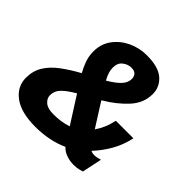

<svg xmlns="http://www.w3.org/2000/svg" viewBox="-186 -927 1122 1122"><g transform="rotate(45 375.0 -365.5)"><path d="M250.5 12.5Q133 12.5 71.2 -33.5Q9.5 -79.5 9.5 -152Q9.5 -208.5 36.2 -252Q63 -295.5 110.8 -331.2Q158.5 -367 221.5 -401.5Q203.5 -433 191.5 -467.2Q179.5 -501.5 179.5 -540.5Q179.5 -601 213 -647Q246.5 -693 300.8 -718.8Q355 -744.5 417.5 -744.5Q512.5 -744.5 557 -705.8Q601.5 -667 601.5 -608Q601.5 -535 548.8 -476.8Q496 -418.5 414.5 -370L507.5 -223Q524.5 -247 537.8 -277.5Q551 -308 559 -345.5H704Q689.5 -277.5 657.2 -221.5Q625 -165.5 582.5 -120.5Q590.5 -116.5 598 -115.2Q605.5 -114 611.5 -114Q623.5 -114 637.8 -117.2Q652 -120.5 658.5 -123L632.5 0Q629 1.5 610.2 6.5Q591.5 11.5 565.5 11.5Q535.5 11.5 506.5 1.5Q477.5 -8.5 458.5 -29.5Q412 -8 359.5 2.2Q307 12.5 250.5 12.5ZM326.5 -553Q326.5 -533 332.8 -513.5Q339 -494 352 -470.5Q401 -499 426.8 -526Q452.5 -553 452.5 -584.5Q452.5 -604 441.2 -616.8Q430 -629.5 403 -629.5Q377 -629.5 351.8 -610.8Q326.5 -592 326.5 -553ZM181 -180Q181 -153 203.8 -133.5Q226.5 -114 273.5 -114Q303.5 -114 333.8 -118.2Q364 -122.5 391.5 -132L285.5 -298.5Q234 -268.5 207.5 -241.8Q181 -215 181 -180Z"/></g></svg>

Font: Epilogue ExtraBold
Style: Italic
Weight: 800
Italic angle: -12°
Designer: Tyler Finck
Foundry: Etcetera Type Co
Version: Version 2.111; ttfautohint (v1.8.3)